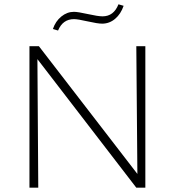

<svg xmlns="http://www.w3.org/2000/svg" viewBox="-20 -873 813 893"><path d="M324 -784Q272 -784 250 -731L226 -738Q238 -774 265 -796Q292 -818 324 -818Q342 -818 389 -807.5Q436 -797 457 -797Q509 -797 531 -853L555 -846Q542 -808 515.5 -785.5Q489 -763 455 -763Q434 -763 388 -773.5Q342 -784 324 -784ZM614 -658H656V0H614L154 -598L158 0H117V-658H161L619 -64Z"/></svg>

Font: EauTestInfant Light
Style: Regular
Weight: 300
Designer: Christian Thalmann (Catharsis Fonts)
Version: Version 0.001;PS 000.001;hotconv 1.0.88;makeotf.lib2.5.64775